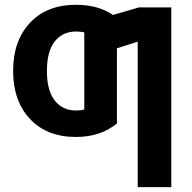

<svg xmlns="http://www.w3.org/2000/svg" viewBox="-20 -554 793 793"><path d="M328.1 -101.6V-419.9Q315.4 -423.8 293.9 -423.8Q238.3 -423.8 206.1 -382.8Q173.8 -341.8 173.8 -260.7Q173.8 -179.7 206.1 -138.7Q238.3 -97.7 293.9 -97.7Q315.4 -97.7 328.1 -101.6ZM553.7 -523.4H687.5V218.8H548.8V-381.8L462.9 -354.5V-43.9Q394.5 11.7 293.9 11.7Q173.8 11.7 104 -62.5Q34.2 -136.7 34.2 -261.2Q34.2 -385.7 104 -460Q173.8 -534.2 293.9 -534.2Q385.7 -534.2 446.3 -492.2Z"/></svg>

Font: Gen Shin Gothic Bold
Style: Bold
Weight: 700
Designer: [Source Han Sans]
Ryoko NISHIZUKA  (kana & ideographs); Paul D. Hunt (Latin, Greek & Cyrillic); Wenlong ZHANG  (bopomofo
Version: Version 1.002.20150607